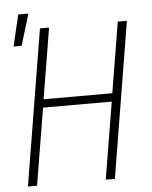

<svg xmlns="http://www.w3.org/2000/svg" viewBox="-56 -855 712 902"><g transform="rotate(-5 300.0 -404.5)"><path d="M39 0 160 -735H203L148 -402H472L527 -735H570L449 0H406L466 -363H142L82 0ZM29 -661 64 -809H112L67 -661Z"/></g></svg>

Font: Iosevka Aile Extralight
Style: Italic
Weight: 200
Italic angle: -9°
Designer: Belleve Invis
Foundry: Belleve Invis
Version: Version 31.1.0; ttfautohint (v1.8.4)